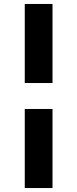

<svg xmlns="http://www.w3.org/2000/svg" viewBox="-20 -828 390 969"><path d="M105 -409H245V-808H105ZM105 -278V121H245V-278Z"/></svg>

Font: Poppins SemiBold
Style: Regular
Weight: 600
Designer: Ninad Kale (Devanagari), Jonny Pinhorn (Latin)
Foundry: Indian Type Foundry
Version: 4.004